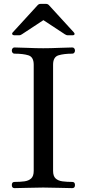

<svg xmlns="http://www.w3.org/2000/svg" viewBox="-20 -971 448 991"><path d="M55 0Q41 0 41 -16Q41 -32 55 -32Q84 -32 106 -35Q128 -38 141 -50Q154 -62 154 -89V-637Q154 -677 126.5 -685.5Q99 -694 55 -694Q48 -694 44.5 -699Q41 -704 41 -710Q41 -716 44.5 -721Q48 -726 55 -726Q79 -726 122 -724Q165 -722 203 -722Q242 -722 285 -724Q328 -726 353 -726Q360 -726 363.5 -721Q367 -716 367 -710Q367 -704 363.5 -699Q360 -694 353 -694Q310 -694 282 -685.5Q254 -677 254 -637V-89Q254 -62 267 -50Q280 -38 302.5 -35Q325 -32 353 -32Q367 -32 367 -16Q367 0 353 0Q328 0 285 -1.5Q242 -3 203 -3Q165 -3 122 -1.5Q79 0 55 0ZM53 -789Q46 -789 43.5 -794Q41 -799 46 -804L175 -945Q181 -951 190 -951H217Q226 -951 232 -945L361 -804Q366 -799 364.5 -794Q363 -789 355 -789H329Q325 -789 322 -790.5Q319 -792 315 -794L204 -867L93 -794Q89 -792 86.5 -790.5Q84 -789 79 -789Z"/></svg>

Font: Zen Old Mincho Medium
Style: Regular
Weight: 500
Designer: Yoshimichi Ohira
Foundry: Positype
Version: Version 1.500